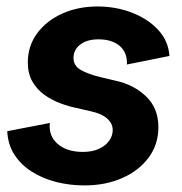

<svg xmlns="http://www.w3.org/2000/svg" viewBox="-20 -560 561 593"><path d="M240.7 12.7Q195.3 12.7 153.3 2Q111.3 -8.8 77.9 -30Q44.4 -51.3 24.4 -82.5Q4.4 -113.8 2.4 -154.8L133.8 -180.2Q129.9 -139.6 158.4 -115.2Q187 -90.8 235.8 -90.8Q265.1 -90.8 285.6 -100.3Q306.2 -109.9 317.1 -125.2Q328.1 -140.6 328.1 -158.2Q328.1 -178.7 311 -193.8Q293.9 -209 260.7 -216.3L215.8 -226.6Q191.9 -231.4 165.8 -241.2Q139.6 -251 116.9 -267.3Q94.2 -283.7 80.1 -308.1Q65.9 -332.5 65.9 -367.2Q65.9 -418 94.7 -457Q123.5 -496.1 172.4 -518.1Q221.2 -540 281.2 -540Q337.4 -540 386.7 -521.2Q436 -502.4 468 -468.3Q500 -434.1 503.4 -387.2L372.1 -360.8Q373.5 -397.9 349.6 -418.2Q325.7 -438.5 284.2 -438.5Q248.5 -438.5 227.8 -422.4Q207 -406.2 207 -381.3Q207 -356.9 229.5 -344Q252 -331.1 288.1 -322.3L337.9 -310.5Q392.6 -298.8 430.9 -262.5Q469.2 -226.1 469.2 -167.5Q469.2 -113.3 438.5 -72.5Q407.7 -31.7 356.2 -9.5Q304.7 12.7 240.7 12.7Z"/></svg>

Font: Schibsted Grotesk
Style: Bold Italic
Weight: 700
Italic angle: -12°
Designer: Bakken & Baeck AS, Henrik Kongsvoll
Foundry: Schibsted ASA
Version: Version 1.100;gftools[0.9.25]